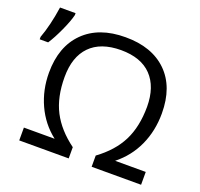

<svg xmlns="http://www.w3.org/2000/svg" viewBox="-144 -899 1087 1044"><g transform="rotate(20 399.5 -377.5)"><path d="M422.4 -650.9Q305.7 -650.4 244.6 -587.9Q183.6 -525.4 183.6 -408.7Q183.6 -292 225.6 -210.9Q267.6 -129.9 356 -64.9V0H69.8V-74.2H247.6Q173.8 -131.8 134.8 -217.3Q95.7 -302.7 95.7 -401.9Q95.7 -553.2 182.1 -639.2Q268.6 -725.1 421.9 -725.1Q575.2 -725.6 662.1 -640.6Q748.5 -555.7 748.5 -402.8Q748.5 -301.8 710 -217.3Q671.4 -132.8 597.7 -74.2H774.9V0H488.8V-64.9Q578.1 -130.4 619.1 -211.9Q660.2 -293.5 660.6 -409.2Q660.2 -524.9 599.6 -587.9Q539.1 -650.9 422.4 -650.9ZM121.1 -754.9V-743.7Q112.3 -707 85.9 -649.4Q59.6 -591.8 35.2 -554.7H-13.7V-568.8Q15.1 -646.5 31.2 -754.9Z"/></g></svg>

Font: OpenSans-Regular
Style: Regular
Weight: 400
Foundry: Ascender Corporation
Version: Version 1.10